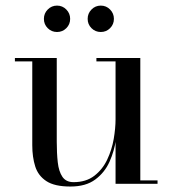

<svg xmlns="http://www.w3.org/2000/svg" viewBox="-20 -672 630 702"><path d="M237.5 10Q179.5 10 149.5 -9.8Q119.5 -29.5 108.8 -63.5Q98 -97.5 98 -141V-447.5H34.5V-460H187.5V-154Q187.5 -112 191.2 -78.5Q195 -45 208.2 -25.5Q221.5 -6 249 -6Q294.5 -6 324.8 -29.2Q355 -52.5 372 -88.5Q389 -124.5 395.8 -164Q402.5 -203.5 402.5 -236L410.5 -239.5Q410.5 -205.5 404.2 -162.8Q398 -120 380.5 -80.8Q363 -41.5 328.5 -15.8Q294 10 237.5 10ZM402.5 0V-447.5H332.5V-460H493V-12.5H556V0ZM348.5 -555Q328.5 -555 314.5 -569Q300.5 -583 300.5 -603Q300.5 -623 314.5 -637.2Q328.5 -651.5 348.5 -651.5Q368.5 -651.5 382.5 -637.2Q396.5 -623 396.5 -603Q396.5 -583 382.5 -569Q368.5 -555 348.5 -555ZM188.5 -555Q168.5 -555 154.5 -569Q140.5 -583 140.5 -603Q140.5 -623 154.5 -637.2Q168.5 -651.5 188.5 -651.5Q208.5 -651.5 222.5 -637.2Q236.5 -623 236.5 -603Q236.5 -583 222.5 -569Q208.5 -555 188.5 -555Z"/></svg>

Font: Bodoni Moda 18pt
Style: Regular
Weight: 400
Designer: Owen Earl
Foundry: indestructible type
Version: Version 2.005